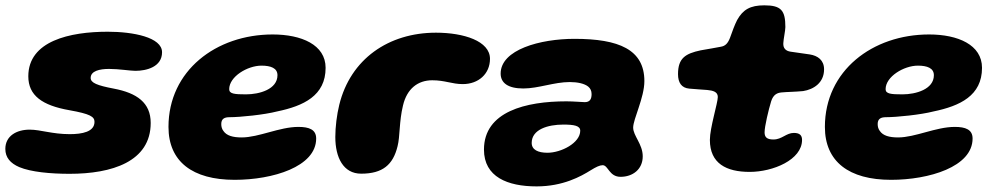

<svg xmlns="http://www.w3.org/2000/svg" viewBox="-42 -616 3622 702"><path d="M212.5 19.5C366.5 19.5 509 -24.5 509 -166.5C509 -240.5 458.5 -276 374 -292C313.5 -303.5 289.5 -313 289.5 -331C289.5 -356.5 322 -364 357 -364C393 -364 434 -357 453 -357C493 -357 550.5 -371 550.5 -425C550.5 -480 444 -500 352 -500C213.5 -500 61.5 -466.5 61.5 -337C61.5 -267 112 -230.5 212 -213C287.5 -199.5 303.5 -189.5 303.5 -170.5C303.5 -134 258.5 -125.5 213 -125.5C149 -125.5 106 -142 66.5 -142C18.5 -142 -22.5 -119 -22.5 -71.5C-22.5 -40 -4 -19 28.5 -5C71.5 13 143 19.5 212.5 19.5Z M816 41.5C954.5 41.5 1114 -6 1114 -109.5C1114 -142.5 1088 -152 1049 -152C979.5 -152 904.5 -113.5 841.5 -113.5C809.5 -113.5 786.5 -120 775 -137C769.5 -144 767 -152.5 767 -162.5C767 -182 779 -187.5 797.5 -187.5C837 -187.5 924.5 -196.5 971 -208.5C1067.5 -228.5 1148.5 -266 1148.5 -368C1148.5 -452.5 1060 -490 955 -490C748 -490 574 -357.5 574 -152C574 -25 662 41.5 816 41.5ZM857.5 -271C815 -271 796 -273 796 -290C796 -336 863 -376 914 -376C948 -376 972.5 -367 972.5 -341C972.5 -289.5 906.5 -271 857.5 -271Z M1278.5 19C1357 19 1395 -13.5 1411.5 -81C1421 -117.5 1417 -171.5 1431.5 -230.5C1446 -292 1486 -322.5 1538.5 -322.5C1585 -322.5 1610.5 -308.5 1650 -308.5C1707.5 -308.5 1749.5 -346 1749.5 -401C1749.5 -466 1653.5 -496.5 1552 -496.5C1378.5 -496.5 1239.5 -400 1198.5 -233C1189.5 -196.5 1184 -152 1184 -115C1184 -40.5 1213 19 1278.5 19Z M1920 65.5C2017 65.5 2082.5 28.5 2117 7C2137 -5.5 2151 -12 2161.5 -12C2182 -12 2185 30.5 2227 30.5C2271 30.5 2308 3.5 2308 -44.5C2308 -89 2273 -119.5 2273 -149.5C2273 -180.5 2314 -259 2314 -319.5C2314 -435 2220.5 -474 2058.5 -474C1933 -474 1788.5 -434.5 1788.5 -347C1788.5 -313 1815 -292.5 1871.5 -292.5C1926 -292.5 1984.5 -316 2041 -316C2070 -316 2094.5 -310.5 2108.5 -299.5C2116.5 -293 2121 -284 2121 -272C2121 -254 2115 -242.5 2096 -242.5C2087.5 -242.5 2055 -245.5 2029 -245.5C1881 -245.5 1727.5 -208.5 1727.5 -69C1727.5 31 1814 65.5 1920 65.5ZM1959.5 -57.5C1925 -57.5 1902 -68.5 1902 -93.5C1902 -143 1961.5 -160.5 2017.5 -160.5C2056.5 -160.5 2079.5 -156.5 2079.5 -138C2079.5 -93.5 2010 -57.5 1959.5 -57.5Z M2699 12.5C2784 12.5 2890.5 -31.5 2890.5 -104.5C2890.5 -121.5 2881.5 -130 2860.5 -130C2832.5 -130 2817 -106 2786 -106C2762.5 -106 2753.5 -114 2753.5 -132C2753.5 -154 2768 -214.5 2777.5 -245.5C2785.5 -271 2800.5 -276.5 2815 -278C2833.5 -280 2863.5 -280 2894.5 -283C2932.5 -289 2971 -313 2971 -362.5C2971 -396 2948 -412.5 2918.5 -417C2896 -420 2873.5 -423.5 2849 -427C2830.5 -429.5 2821 -440 2822 -458C2822.5 -472.5 2829.5 -504.5 2829.5 -517C2829.5 -577.5 2814.5 -596.5 2752.5 -596.5C2701 -596.5 2674.5 -581 2653 -542.5C2644 -525 2635 -500 2627 -477.5C2618.5 -455.5 2608.5 -447.5 2593 -445C2574 -442 2550 -436.5 2520 -432C2463.5 -420 2437 -403 2437 -345C2437 -313.5 2450 -294.5 2478 -292C2498.5 -290 2525.5 -288.5 2544 -287C2564.5 -285 2582.5 -280.5 2582.5 -261.5C2582.5 -240 2553.5 -148.5 2553.5 -104.5C2553.5 -18 2614 12.5 2699 12.5Z M3216 41.5C3354.5 41.5 3514 -6 3514 -109.5C3514 -142.5 3488 -152 3449 -152C3379.5 -152 3304.5 -113.5 3241.5 -113.5C3209.5 -113.5 3186.5 -120 3175 -137C3169.5 -144 3167 -152.5 3167 -162.5C3167 -182 3179 -187.5 3197.5 -187.5C3237 -187.5 3324.5 -196.5 3371 -208.5C3467.5 -228.5 3548.5 -266 3548.5 -368C3548.5 -452.5 3460 -490 3355 -490C3148 -490 2974 -357.5 2974 -152C2974 -25 3062 41.5 3216 41.5ZM3257.5 -271C3215 -271 3196 -273 3196 -290C3196 -336 3263 -376 3314 -376C3348 -376 3372.5 -367 3372.5 -341C3372.5 -289.5 3306.5 -271 3257.5 -271Z"/></svg>

Font: Gluten
Style: Bold Italic
Weight: 700
Italic angle: -13°
Designer: Tyler Finck
Foundry: Etcetera Type Company
Version: Version 0.920